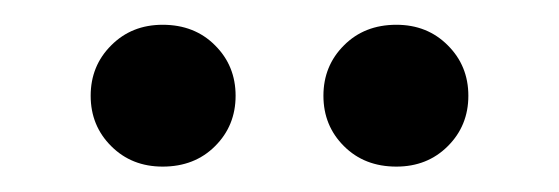

<svg xmlns="http://www.w3.org/2000/svg" viewBox="-20 -641 451 155"><path d="M300 -506.5Q274.2 -506.5 257.7 -523Q241.1 -539.5 241.1 -563.7Q241.1 -587.9 257.7 -604.4Q274.2 -621 300 -621Q325 -621 341.5 -604.4Q358.1 -587.9 358.1 -563.7Q358.1 -539.5 341.5 -523Q325 -506.5 300 -506.5ZM111.3 -506.5Q86.3 -506.5 69.8 -523Q53.2 -539.5 53.2 -563.7Q53.2 -587.9 69.8 -604.4Q86.3 -621 111.3 -621Q137.1 -621 153.6 -604.4Q170.2 -587.9 170.2 -563.7Q170.2 -539.5 153.6 -523Q137.1 -506.5 111.3 -506.5Z"/></svg>

Font: Playfair 9pt SemiBold
Style: Regular
Weight: 600
Designer: Claus Eggers Sørensen
Foundry: Claus Eggers Sørensen
Version: Version 2.001;gftools[0.9.30]